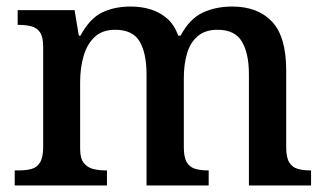

<svg xmlns="http://www.w3.org/2000/svg" viewBox="-20 -567 999 587"><path d="M25 0V-46H37Q60 -46 76.5 -50.5Q93 -55 102.5 -70.5Q112 -86 112 -117V-424Q112 -454 102.5 -468Q93 -482 76 -486.5Q59 -491 37 -491H34V-536H208L221 -458H226Q254 -510 291.5 -528.5Q329 -547 380 -547Q413 -547 441.5 -538Q470 -529 491.5 -510Q513 -491 525 -458H532Q560 -510 600 -528.5Q640 -547 690 -547Q768 -547 811.5 -501Q855 -455 855 -352V-117Q855 -86 864 -71Q873 -56 889.5 -51Q906 -46 928 -46H931V0H741V-340Q741 -404 719.5 -440Q698 -476 645 -476Q607 -476 584 -456Q561 -436 551.5 -402.5Q542 -369 542 -329V-117Q542 -86 551 -71Q560 -56 576.5 -51Q593 -46 615 -46H618V0H428V-340Q428 -404 407 -440Q386 -476 332 -476Q293 -476 269.5 -454Q246 -432 235.5 -395.5Q225 -359 225 -316V-112Q225 -83 236 -69Q247 -55 264.5 -50.5Q282 -46 304 -46H307V0Z"/></svg>

Font: Noto Rashi Hebrew Medium
Style: Regular
Weight: 500
Version: Version 1.006